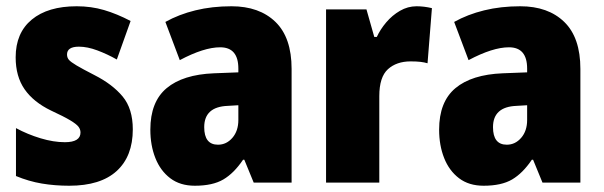

<svg xmlns="http://www.w3.org/2000/svg" viewBox="-20 -583 1927 613"><path d="M404 -170Q404 -84 352.5 -37Q301 10 201 10Q155 10 113.5 3Q72 -4 31 -21V-174Q68 -154 109.5 -141.5Q151 -129 187 -129Q237 -129 237 -160Q237 -170 230.5 -178.5Q224 -187 204 -199Q184 -211 143 -230Q87 -257 58.5 -298Q30 -339 30 -400Q30 -478 81.5 -520.5Q133 -563 225 -563Q271 -563 312 -551Q353 -539 397 -516L353 -393Q323 -410 291 -422Q259 -434 232 -434Q194 -434 194 -409Q194 -399 200 -392Q206 -385 224.5 -374Q243 -363 282 -343Q339 -314 371.5 -275Q404 -236 404 -170Z M719 -563Q808 -563 859.5 -513Q911 -463 911 -363V0H790L760 -73H756Q727 -30 693 -10Q659 10 602 10Q555 10 523.5 -14Q492 -38 476 -78.5Q460 -119 460 -169Q460 -258 512 -301.5Q564 -345 663 -349L741 -352V-364Q741 -432 683 -432Q631 -432 554 -391L508 -513Q551 -537 604 -550Q657 -563 719 -563ZM707 -245Q632 -242 632 -177Q632 -121 676 -121Q703 -121 722 -143Q741 -165 741 -200V-247Z M1310 -563Q1334 -563 1359 -557L1345 -381Q1335 -384 1322.5 -385.5Q1310 -387 1291 -387Q1246 -387 1218.5 -362Q1191 -337 1191 -276V0H1021V-553H1150L1175 -465H1183Q1194 -489 1213 -511.5Q1232 -534 1257 -548.5Q1282 -563 1310 -563Z M1641 -563Q1730 -563 1781.5 -513Q1833 -463 1833 -363V0H1712L1682 -73H1678Q1649 -30 1615 -10Q1581 10 1524 10Q1477 10 1445.5 -14Q1414 -38 1398 -78.5Q1382 -119 1382 -169Q1382 -258 1434 -301.5Q1486 -345 1585 -349L1663 -352V-364Q1663 -432 1605 -432Q1553 -432 1476 -391L1430 -513Q1473 -537 1526 -550Q1579 -563 1641 -563ZM1629 -245Q1554 -242 1554 -177Q1554 -121 1598 -121Q1625 -121 1644 -143Q1663 -165 1663 -200V-247Z"/></svg>

Font: Noto Sans Telugu Condensed Black
Style: Regular
Weight: 900
Width: 3
Designer: Jelle Bosma - Monotype Design Team
Foundry: Monotype Imaging Inc.
Version: Version 2.005; ttfautohint (v1.8.4.7-5d5b)